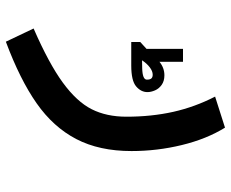

<svg xmlns="http://www.w3.org/2000/svg" viewBox="-85 -456 770 640"><g transform="rotate(90 300.0 -136.0)"><path d="M369 -172.5Q369 -256 352.8 -328.5Q336.5 -401 302 -468L405.5 -501Q443.5 -439.5 463.5 -357Q483.5 -274.5 483.5 -189.5Q483.5 -82 443.5 -5.2Q403.5 71.5 324.2 127Q245 182.5 119 229.5L75 137Q192 86 255.5 39.5Q319 -7 344 -56.5Q369 -106 369 -172.5ZM143 -239.5V-361H186V-282.5Q206 -299 231 -299Q250 -299 262.8 -290Q275.5 -281 281.2 -267.8Q287 -254.5 287 -242.5Q287 -221 268 -204.8Q249 -188.5 198.5 -188.5H120V-218.5ZM245.5 -240.5Q245.5 -251 241.5 -255.5Q237.5 -260 229 -260Q217.5 -260 204.8 -250.5Q192 -241 181 -224.5L207.5 -225Q245.5 -226 245.5 -240.5Z"/></g></svg>

Font: JuliaMono SemiBold
Style: Regular
Weight: 600
Monospace: yes
Designer: cormullion
Foundry: corm
Version: Version 0.055; ttfautohint (v1.8.4)